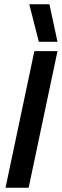

<svg xmlns="http://www.w3.org/2000/svg" viewBox="-20 -885 291 905"><path d="M163 -688 118 -865H213L251 -688ZM6 0 142 -644H251L115 0Z"/></svg>

Font: Kanit
Style: Italic
Weight: 400
Italic angle: -12°
Designer: Katatrad Team
Foundry: CadsonDemak
Version: Version 2.000; ttfautohint (v1.8.3)